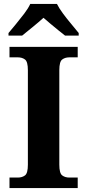

<svg xmlns="http://www.w3.org/2000/svg" viewBox="-20 -951 441 971"><path d="M28 0V-53H70Q92 -53 106.5 -64Q121 -75 121 -118V-596Q121 -639 106.5 -650Q92 -661 70 -661H28V-714H373V-661H331Q309 -661 294.5 -650Q280 -639 280 -596V-118Q280 -75 294.5 -64Q309 -53 331 -53H373V0ZM23 -784Q39 -803 60.5 -829Q82 -855 102.5 -882Q123 -909 133 -931H268Q279 -909 299 -882Q319 -855 341 -829Q363 -803 378 -784V-771H309Q295 -782 275 -798Q255 -814 235 -831Q215 -848 200 -861Q178 -841 145.5 -814.5Q113 -788 92 -771H23Z"/></svg>

Font: Noto Serif Tamil
Style: Bold Italic
Weight: 700
Italic angle: -12°
Designer: Indian Type Foundry, Tom Grace, and the Monotype Design Team
Foundry: Monotype Imaging Inc.
Version: Version 2.003; ttfautohint (v1.8.4.7-5d5b)